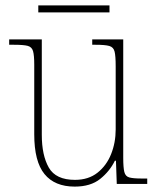

<svg xmlns="http://www.w3.org/2000/svg" viewBox="-20 -682 586 712"><path d="M257 10Q183 10 145 -36.5Q107 -83 107 -184V-442Q107 -477 102.5 -492.5Q98 -508 82.5 -512Q67 -516 32 -516H14V-536H135V-182Q135 -106 161 -60.5Q187 -15 258 -15Q308 -15 341.5 -41.5Q375 -68 392 -110.5Q409 -153 409 -202V-436Q409 -474 405 -490.5Q401 -507 385.5 -511.5Q370 -516 334 -516H322V-536H437V-97Q437 -61 441 -44.5Q445 -28 459.5 -24Q474 -20 505 -20H526V0H413L410 -86H406Q387 -47 351.5 -18.5Q316 10 257 10ZM122 -636V-662H386V-636Z"/></svg>

Font: Noto Serif Tamil SemiCondensed Thin
Style: Italic
Weight: 100
Width: 4
Italic angle: -12°
Designer: Indian Type Foundry, Tom Grace, and the Monotype Design Team
Foundry: Monotype Imaging Inc.
Version: Version 2.003; ttfautohint (v1.8.4.7-5d5b)